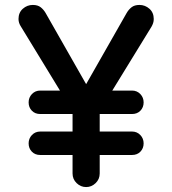

<svg xmlns="http://www.w3.org/2000/svg" viewBox="-20 -742 698 778"><path d="M55 -665Q55 -691 72.5 -706.5Q90 -722 113 -722Q133 -722 145 -712.5Q157 -703 165 -689L329 -401L493 -689Q501 -703 513 -712.5Q525 -722 545 -722Q568 -722 585.5 -706.5Q603 -691 603 -665Q603 -656 600.5 -648.5Q598 -641 594 -634L435 -375H515Q535 -375 548.5 -361Q562 -347 562 -327Q562 -307 549 -293.5Q536 -280 515 -280H384V-209H515Q535 -209 548.5 -195Q562 -181 562 -161Q562 -141 549 -127.5Q536 -114 515 -114H384V-39Q384 -16 367.5 0Q351 16 329 16Q307 16 290.5 0Q274 -16 274 -39V-114H143Q122 -114 109 -127.5Q96 -141 96 -161Q96 -181 109.5 -195Q123 -209 143 -209H274V-280H143Q122 -280 109 -293.5Q96 -307 96 -327Q96 -347 109.5 -361Q123 -375 143 -375H223L65 -634Q55 -649 55 -665Z"/></svg>

Font: Varela Round Precious
Style: Medium
Weight: 500
Designer: Joe Prince
Foundry: Joe Prince
Version: Version 1.000